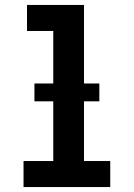

<svg xmlns="http://www.w3.org/2000/svg" viewBox="-20 -755 540 775"><path d="M75 0V-105H195V-630H89V-735H319V-105H425V0ZM119 -346V-418H381V-346Z"/></svg>

Font: Iosevka Slab Extrabold
Style: Regular
Weight: 800
Monospace: yes
Designer: Belleve Invis
Foundry: Belleve Invis
Version: Version 11.1.1; ttfautohint (v1.8.3)